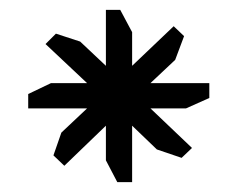

<svg xmlns="http://www.w3.org/2000/svg" viewBox="-20 -743 474 388"><path d="M223 -723 247 -678V-610L331 -690L352 -670L334 -622L284 -575H403V-545L356 -524H284L368 -444L347 -424L297 -441L247 -489V-375H217L194 -419V-489L110 -408L88 -429L104 -475L156 -524H37V-553L83 -575H156L72 -654L93 -675L142 -659L194 -610V-723Z"/></svg>

Font: UN Bangla
Style: Regular
Weight: 400
Designer: Desinged by Rajon, Unicode developed by Rashed (IMGN)
Version: Version 2.001;March 19, 2023;FontCreator 14.0.0.2901 64-bit